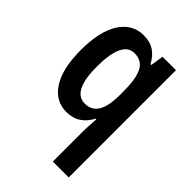

<svg xmlns="http://www.w3.org/2000/svg" viewBox="-231 -652 991 991"><g transform="rotate(45 264.0 -156.5)"><path d="M346 20Q346 -15 351 -73H346Q325 -33 292.5 -11.5Q260 10 214 10Q134 10 87.5 -62Q41 -134 41 -269Q41 -407 88.5 -480Q136 -553 218 -553Q263 -553 294 -533Q325 -513 347 -472H353L364 -543H462V240H346ZM251 -88Q301 -88 324.5 -128Q348 -168 348 -250V-274Q348 -366 325.5 -410Q303 -454 249 -454Q204 -454 182 -406.5Q160 -359 160 -267Q160 -88 251 -88Z"/></g></svg>

Font: Noto Sans Devanagari Condensed SemiBold
Style: Regular
Weight: 600
Width: 3
Designer: Jelle Bosma - Monotype Design Team
Foundry: Monotype Imaging Inc.
Version: Version 2.004; ttfautohint (v1.8.4.7-5d5b)